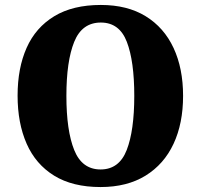

<svg xmlns="http://www.w3.org/2000/svg" viewBox="-20 -745 810 775"><path d="M386 10Q273 10 198.5 -36Q124 -82 87.5 -165Q51 -248 51 -359Q51 -470 87.5 -552Q124 -634 199 -679.5Q274 -725 387 -725Q494 -725 568 -679.5Q642 -634 680.5 -551.5Q719 -469 719 -358Q719 -247 680.5 -164.5Q642 -82 567.5 -36Q493 10 386 10ZM386 -61Q461 -61 491.5 -139.5Q522 -218 522 -358Q522 -498 492 -576Q462 -654 387 -654Q311 -654 279.5 -576Q248 -498 248 -358Q248 -218 279.5 -139.5Q311 -61 386 -61Z"/></svg>

Font: Noto Serif Lao SemiCondensed Black
Style: Regular
Weight: 900
Width: 4
Designer: Monotype Design Team
Foundry: Monotype Imaging Inc.
Version: Version 2.003; ttfautohint (v1.8.4.7-5d5b)